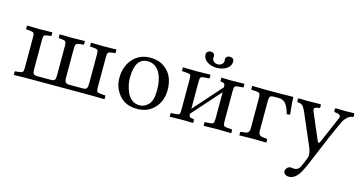

<svg xmlns="http://www.w3.org/2000/svg" viewBox="-85 -1008 3085 1627"><g transform="rotate(15 1457.5 -194.5)"><path d="M749 -349.1V-75.2Q749 -49.3 756.6 -42.2Q764.2 -35.2 791 -33.2L824.2 -30.8Q830.1 -30.8 830.1 -24.9V0L827.1 2Q739.3 0 707 0H145L35.2 2L34.2 0V-25.9Q34.2 -30.8 39.1 -30.8L65.9 -33.2Q93.8 -35.2 101.3 -43Q108.9 -50.8 108.9 -76.2V-349.1Q108.9 -377.9 101.6 -386Q94.2 -394 65.9 -396L39.1 -397.9Q34.2 -397.9 34.2 -402.8V-429.2L35.2 -431.2L148.9 -429.2L254.9 -431.2L256.8 -429.2V-403.8Q256.8 -397.9 251 -397.9L231 -396Q203.1 -393.1 195.6 -385.5Q188 -377.9 188 -349.1V-89.8Q188 -59.1 196 -49.1Q204.1 -39.1 231 -39.1H347.2Q374 -39.1 381.6 -49.6Q389.2 -60.1 389.2 -88.9V-348.1Q389.2 -377 381.6 -385.5Q374 -394 347.2 -396L326.2 -397.9Q321.3 -397.9 320.8 -402.8V-429.2L321.8 -431.2L426.8 -429.2L541 -431.2L542 -429.2V-402.8Q542 -397.9 536.1 -397.9L511.2 -396Q485.4 -394 476.6 -385.5Q467.8 -377 467.8 -348.1V-89.8Q467.8 -60.1 477.3 -49.6Q486.8 -39.1 511.2 -39.1H627.9Q654.8 -39.1 662.4 -51Q669.9 -63 669.9 -89.8V-349.1Q669.9 -377.9 662.8 -386Q655.8 -394 627 -396L601.1 -397.9Q595.2 -397.9 595.2 -402.8V-429.2L596.2 -431.2L706.1 -429.2L817.9 -431.2L818.8 -429.2V-403.8Q818.8 -397.9 813 -397.9L791 -396Q765.1 -394 757.1 -386Q749 -377.9 749 -349.1Z M904.8 -205.1Q904.8 -304.2 960 -369.1Q1019.5 -439 1116.7 -439Q1188.5 -439 1238 -403.6Q1287.6 -368.2 1307.1 -319.1Q1326.7 -270 1326.7 -213.9Q1326.7 -109.4 1261.7 -45.9Q1204.6 10.3 1114.7 9.8Q1014.6 9.8 959.7 -55.2Q904.8 -120.1 904.8 -205.1ZM1101.6 -403.8Q990.7 -403.8 990.7 -228Q990.7 -195.8 998.3 -162.8Q1005.9 -129.9 1020.8 -97.9Q1035.6 -65.9 1063.7 -45.4Q1091.8 -24.9 1128.9 -24.9Q1172.9 -24.9 1206.8 -61Q1240.7 -97.2 1240.7 -182.1Q1240.7 -289.1 1203.6 -346.4Q1166.5 -403.8 1101.6 -403.8Z M1800.8 -587.9Q1800.8 -547.9 1764.6 -524.4Q1728.5 -501 1678.7 -501Q1628.9 -501 1593.8 -524.9Q1558.6 -548.8 1558.6 -587.9Q1558.6 -602.1 1569.6 -611.6Q1580.6 -621.1 1597.7 -621.1Q1613.8 -621.1 1622.8 -612.5Q1631.8 -604 1631.8 -590.8Q1631.8 -585.9 1630.9 -583Q1629.9 -580.1 1629.9 -575.2Q1629.9 -558.1 1643.8 -545.2Q1657.7 -532.2 1679.7 -532.2Q1700.7 -532.2 1715.1 -544.7Q1729.5 -557.1 1729.5 -574.2Q1729.5 -580.1 1728.5 -583Q1727.5 -585 1727.5 -589.8Q1727.5 -603 1738 -612.1Q1748.5 -621.1 1762.7 -621.1Q1780.8 -621.1 1790.8 -612.1Q1800.8 -603 1800.8 -587.9ZM1520.5 -429.2 1641.6 -431.2 1644.5 -429.2V-403.8Q1644.5 -397.9 1637.7 -397.9L1605.5 -396Q1574.7 -394 1568.1 -386.5Q1561.5 -378.9 1561.5 -348.1V-109.9L1781.7 -357.9Q1781.7 -378.9 1775.6 -387.5Q1769.5 -396 1744.6 -397.9Q1739.7 -397.9 1739.7 -402.8V-429.2L1741.7 -431.2Q1789.6 -429.2 1819.8 -429.2L1940.9 -431.2L1941.9 -429.2V-403.8Q1941.9 -397.9 1935.5 -397.9L1903.8 -396Q1875 -394 1867.9 -386.5Q1860.8 -378.9 1860.8 -348.1V-79.1Q1860.8 -51.3 1868.2 -42.7Q1875.5 -34.2 1903.8 -33.2L1935.5 -30.8Q1941.4 -30.8 1941.9 -24.9V0L1940.9 2Q1855 0 1819.8 0Q1787.6 0 1701.7 2L1699.7 0V-25.9Q1699.7 -30.8 1704.6 -30.8L1737.8 -33.2Q1766.6 -34.2 1774.2 -43Q1781.7 -51.8 1781.7 -79.1V-314.9L1561.5 -66.9V-64.9Q1561.5 -45.9 1568.6 -39.6Q1575.7 -33.2 1601.6 -30.8Q1607.4 -30.8 1607.9 -24.9V0L1606.4 2L1520.5 0Q1488.3 0 1402.8 2L1401.9 0V-25.9Q1401.9 -30.8 1406.7 -30.8L1440.9 -33.2Q1469.7 -34.2 1476.3 -42Q1482.9 -49.8 1482.9 -77.1V-347.2Q1482.9 -379.4 1476.8 -386.7Q1470.7 -394 1440.9 -396L1408.7 -397.9Q1401.9 -397.9 1401.9 -402.8V-429.2L1404.8 -431.2Q1475.6 -429.2 1520.5 -429.2Z M2091.3 -78.1V-348.1Q2091.3 -377 2083.5 -386Q2075.7 -395 2047.4 -396L2015.6 -397.9Q2009.8 -397.9 2009.3 -402.8V-429.2L2012.7 -431.2Q2100.6 -429.2 2132.3 -429.2H2256.3L2368.7 -431.2L2370.6 -429.2Q2372.6 -371.1 2383.3 -278.8L2354.5 -274.9Q2341.3 -326.7 2318.8 -358.4Q2296.4 -390.1 2254.4 -390.1H2212.4Q2186.5 -390.1 2178.5 -381.1Q2170.4 -372.1 2170.4 -340.8V-78.1Q2170.4 -56.2 2180.4 -45.7Q2190.4 -35.2 2216.3 -33.2L2241.7 -30.8Q2249.5 -30.8 2249.5 -22.9V0L2247.6 2Q2172.4 0 2130.4 0L2014.6 2L2012.7 0V-22.9Q2012.7 -30.8 2021.5 -30.8L2045.4 -33.2Q2070.3 -35.2 2080.8 -45.7Q2091.3 -56.2 2091.3 -78.1Z M2604.5 160.2Q2564.5 231.9 2507.3 231.9Q2487.3 231.9 2473.9 221.4Q2460.4 210.9 2460.4 194.8Q2460.4 181.6 2472.9 166.7Q2485.4 151.9 2504.4 151.9Q2509.3 151.9 2517.8 153.3Q2526.4 154.8 2533.2 154.8Q2567.4 154.8 2583.5 126Q2607.4 77.1 2622.6 34.2Q2634.8 0 2608.4 -60.1L2495.1 -323.2Q2480.5 -356.9 2471.4 -370.6Q2462.4 -384.3 2450.9 -390.1Q2439.5 -396 2416.5 -397.9Q2412.6 -401.9 2412.6 -413.8Q2412.6 -425.8 2416.5 -431.2Q2456.5 -429.2 2497.6 -429.2Q2536.6 -429.2 2610.4 -431.2Q2614.3 -426.3 2614.3 -414.1Q2614.3 -401.9 2610.4 -397.9Q2592.8 -396.5 2582.8 -393.3Q2572.8 -390.1 2567.9 -386.5Q2563 -382.8 2563.7 -374.3Q2564.5 -365.7 2566.9 -359.1Q2569.3 -352.5 2575.2 -338.4Q2576.7 -335 2577.6 -333L2666.5 -125Q2669.4 -117.7 2672.6 -114.3Q2675.8 -110.8 2678.7 -111.1Q2681.6 -111.3 2684.6 -114.5Q2687.5 -117.7 2690.4 -124L2789.6 -353Q2800.8 -377 2786.1 -386Q2771.5 -395 2741.2 -397.9Q2736.3 -401.9 2736.3 -413.8Q2736.3 -425.8 2741.2 -431.2Q2815.4 -429.2 2832.5 -429.2Q2853.5 -429.2 2903.3 -431.2Q2908.2 -426.3 2908.2 -414.1Q2908.2 -401.9 2903.3 -397.9Q2877.4 -396 2856 -377Q2834.5 -357.9 2822.3 -334Q2758.3 -200.2 2645.5 74.2Q2624.5 124 2604.5 160.2Z"/></g></svg>

Font: Linux Libertine Capitals
Style: Small Caps
Weight: 400
Designer: Philipp H. Poll
Foundry: Philipp H. Poll
Version: Version 5.1.3